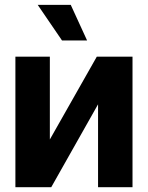

<svg xmlns="http://www.w3.org/2000/svg" viewBox="-20 -783 619 803"><path d="M188.5 -545.9V-199.7L384.8 -545.9H534.2V0H390.1V-346.7L194.3 0H44.4V-545.9ZM137.7 -762.7H275.9L344.2 -613.8H239.3Z"/></svg>

Font: Inter Tight Stencil
Style: Bold
Weight: 700
Designer: Rasmus Andersson
Foundry: rsms
Version: Version 3.004;Glyphs 3.1.2 (3151)